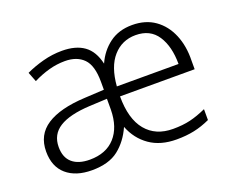

<svg xmlns="http://www.w3.org/2000/svg" viewBox="-94 -698 1045 863"><g transform="rotate(-20 428.5 -266.0)"><path d="M604 -542Q668 -542 712.5 -510.5Q757 -479 780 -424Q803 -369 801 -299V-259H444Q444 -151 490 -95.5Q536 -40 619 -40Q665 -40 701 -48.5Q737 -57 779 -76V-24Q740 -6 702 2Q664 10 618 10Q541 10 489.5 -26Q438 -62 414 -124Q387 -63 340.5 -26.5Q294 10 213 10Q136 10 91.5 -28.5Q47 -67 47 -139Q47 -219 110 -260Q173 -301 293 -307L386 -312V-350Q386 -428 354 -460.5Q322 -493 265 -493Q226 -493 188 -482.5Q150 -472 112 -453L94 -499Q132 -517 177 -529Q222 -541 268 -541Q334 -541 373.5 -512.5Q413 -484 427 -422Q451 -476 495.5 -509Q540 -542 604 -542ZM603 -494Q538 -494 495.5 -446Q453 -398 446 -306H741Q741 -390 707 -442Q673 -494 603 -494ZM301 -265Q204 -260 155.5 -229.5Q107 -199 107 -139Q107 -89 136.5 -63.5Q166 -38 220 -38Q298 -38 341 -85.5Q384 -133 385 -217V-269Z"/></g></svg>

Font: Noto Sans Light
Style: Regular
Weight: 300
Designer: Monotype Design Team
Foundry: Monotype Imaging Inc.
Version: Version 2.007